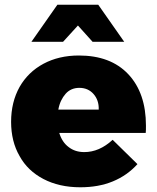

<svg xmlns="http://www.w3.org/2000/svg" viewBox="-20 -786 666 813"><path d="M523 -472C473 -525 403 -551 314 -551C257 -551 207 -539 164 -516C121 -493 87 -460 63 -418C39 -375 27 -326 27 -270C27 -215 39 -166 63 -125C86 -83 120 -51 164 -28C208 -5 260 7 320 7C371 7 417 -1 458 -18C499 -35 533 -59 562 -91L457 -194C419 -159 379 -142 337 -142C311 -142 289 -149 271 -163C252 -177 239 -197 231 -223H597C598 -230 598 -240 598 -254C598 -346 573 -419 523 -472ZM376 -388C391 -371 399 -349 398 -322H227C232 -350 243 -372 258 -389C273 -406 293 -414 316 -414C341 -414 361 -405 376 -388ZM506 -609 396 -766H223L113 -609H247L310 -678L372 -609Z"/></svg>

Font: Argentum Sans ExtraBold
Style: Regular
Weight: 800
Designer: Julieta Ulanovsky
Foundry: Julieta Ulanovsky
Version: Version 5.001;February 15, 2019;FontCreator 11.5.0.2425 64-b